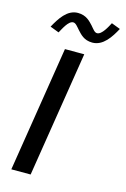

<svg xmlns="http://www.w3.org/2000/svg" viewBox="-127 -901 630 960"><g transform="rotate(15 188.0 -421.0)"><path d="M38.3 -740 84.2 -722.5C95.8 -742.5 117.5 -790 142.5 -790C155.8 -790 165.8 -775 180 -759.2C195.8 -742.5 215.8 -716.7 260 -716.7C315.8 -716.7 350.8 -771.7 375.8 -818.3L330 -835.8C319.2 -815.8 295.8 -768.3 270.8 -768.3C257.5 -768.3 248.3 -783.3 234.2 -799.2C218.3 -815.8 197.5 -841.7 153.3 -841.7C97.5 -841.7 64.2 -786.7 38.3 -740ZM33.3 0H133.3L236.7 -650H136.7Z"/></g></svg>

Font: Boon Medium
Style: Italic
Weight: 500
Italic angle: -9°
Designer: Sungsit Sawaiwan
Foundry: FontUni
Version: Version 3.0